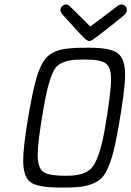

<svg xmlns="http://www.w3.org/2000/svg" viewBox="-20 -833 589 861"><path d="M251 -788Q252 -799 259.5 -806Q267 -813 276 -813Q284 -813 292.5 -805.5Q301 -798 338 -761Q366 -733 385 -714Q424 -743 470 -778Q503 -804 510 -808.5Q517 -813 524 -813Q534 -813 541.5 -806Q549 -799 549 -788Q549 -775 532 -761Q464 -706 432.5 -682Q401 -658 393.5 -653.5Q386 -649 381 -649Q372 -649 359.5 -660.5Q347 -672 311 -712Q282 -744 263 -765Q251 -777 251 -788ZM84 -113Q84 -174 105 -298.5Q126 -423 143 -482Q161 -542 184 -570Q207 -598 252 -610Q288 -619 364 -619H381Q477 -619 509 -593.5Q541 -568 541 -498Q541 -430 511 -261Q498 -187 486 -143Q474 -99 457.5 -66Q441 -33 415 -18.5Q389 -4 357 2Q325 8 272 8H249Q148 8 116 -16.5Q84 -41 84 -113ZM149 -138Q149 -84 171.5 -64.5Q194 -45 271 -45H282Q350 -45 383 -72Q425 -106 451.5 -262.5Q478 -419 478 -477Q478 -531 454.5 -548.5Q431 -566 364 -566H351Q312 -566 290 -561.5Q268 -557 248.5 -546Q229 -535 217 -508Q205 -481 195 -443Q185 -405 174 -340Q149 -197 149 -138Z"/></svg>

Font: CMU Typewriter Text
Style: LightOblique
Weight: 200
Italic angle: -9.46001°
Version: Version 0.7.0